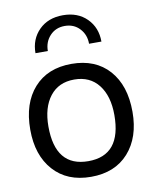

<svg xmlns="http://www.w3.org/2000/svg" viewBox="-86 -827 718 896"><g transform="rotate(-10 273.5 -379.0)"><path d="M273.4 3.9Q160.2 3.9 95.7 -68.4Q31.2 -140.6 31.2 -261.7Q31.2 -386.7 95.7 -459Q160.2 -531.2 273.4 -531.2Q386.7 -531.2 451.2 -459Q515.6 -386.7 515.6 -261.7Q515.6 -140.6 451.2 -68.4Q386.7 3.9 273.4 3.9ZM273.4 -70.3Q429.7 -70.3 429.7 -261.7Q429.7 -351.6 388.7 -404.3Q347.7 -457 273.4 -457Q199.2 -457 158.2 -404.3Q117.2 -351.6 117.2 -261.7Q117.2 -70.3 273.4 -70.3ZM117.2 -609.4Q117.2 -675.8 160.2 -718.8Q203.1 -761.7 273.4 -761.7Q343.8 -761.7 386.7 -718.8Q429.7 -675.8 429.7 -609.4H371.1Q371.1 -652.3 343.8 -681.6Q316.4 -710.9 273.4 -710.9Q230.5 -710.9 203.1 -681.6Q175.8 -652.3 175.8 -609.4Z"/></g></svg>

Font: 和音 by 宁静之雨，公众号njzyshare
Style: Regular
Weight: 400
Designer: Steve Matteson
Foundry: Ascender Corporation
Version: Version 6.00;June 8, 2018;FontCreator 11.0.0.2388 32-bit